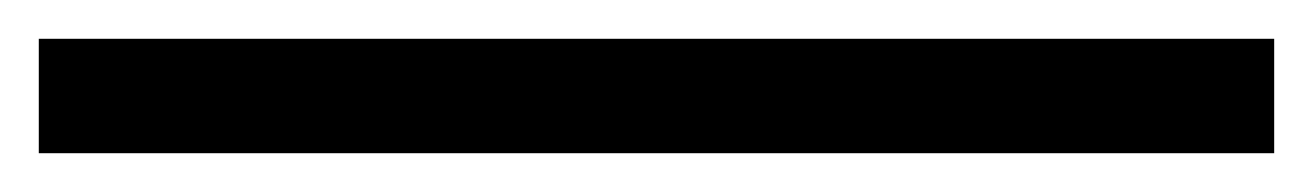

<svg xmlns="http://www.w3.org/2000/svg" viewBox="-20 71 677 99"><path d="M637 91V150H0V91Z"/></svg>

Font: Rasa
Style: Bold
Weight: 700
Designer: Anna Giedrys (Yrsa+Rasa design), David Brezina (Yrsa art-direction, Rasa art-direction, design)
Foundry: Rosetta Type Foundry
Version: Version 2.004